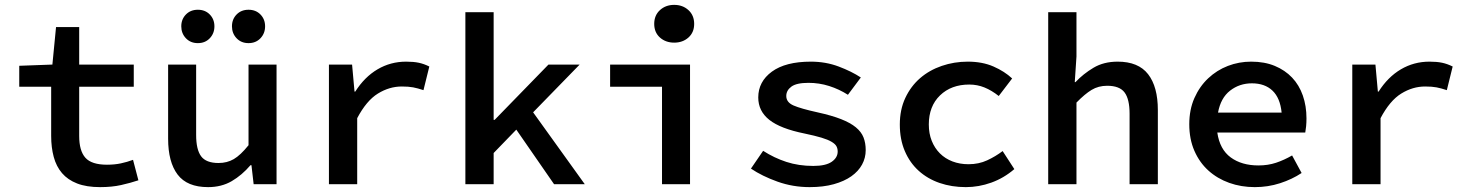

<svg xmlns="http://www.w3.org/2000/svg" viewBox="-20 -756 6040 788"><path d="M391 12Q335 12 296.5 -3Q258 -18 234.5 -45.5Q211 -73 200.5 -112Q190 -151 190 -198V-400H59V-486L195 -491L210 -645H305V-491H529V-400H305V-198Q305 -137 330.5 -108.5Q356 -80 419 -80Q450 -80 476 -85.5Q502 -91 526 -100L548 -16Q515 -5 477 3.5Q439 12 391 12Z M834 12Q748 12 709 -39.5Q670 -91 670 -187V-491H785V-202Q785 -142 805.5 -114.5Q826 -87 877 -87Q912 -87 939.5 -103Q967 -119 1000 -160V-491H1115V0H1021L1012 -78H1008Q973 -37 931 -12.5Q889 12 834 12ZM792 -579Q762 -579 743 -599Q724 -619 724 -648Q724 -677 743 -696.5Q762 -716 792 -716Q822 -716 841 -696.5Q860 -677 860 -648Q860 -619 841 -599Q822 -579 792 -579ZM1000 -579Q970 -579 951 -599Q932 -619 932 -648Q932 -677 951 -696.5Q970 -716 1000 -716Q1030 -716 1049 -696.5Q1068 -677 1068 -648Q1068 -619 1049 -599Q1030 -579 1000 -579Z M1330 0V-491H1425L1435 -380H1438Q1476 -440 1529.5 -471.5Q1583 -503 1647 -503Q1677 -503 1698.5 -498.5Q1720 -494 1742 -483L1718 -386Q1694 -394 1675.5 -397.5Q1657 -401 1629 -401Q1578 -401 1531 -372Q1484 -343 1446 -271V0Z M1890 0V-706H2006V-264H2010L2231 -491H2359L2168 -295L2380 0H2254L2099 -224L2006 -128V0Z M2697 0V-400H2484V-491H2812V0ZM2747 -581Q2712 -581 2688.5 -602Q2665 -623 2665 -658Q2665 -693 2688.5 -714.5Q2712 -736 2747 -736Q2782 -736 2805.5 -714.5Q2829 -693 2829 -658Q2829 -623 2805.5 -602Q2782 -581 2747 -581Z M3303 12Q3234 12 3171 -10.5Q3108 -33 3062 -64L3112 -137Q3157 -108 3207.5 -91.5Q3258 -75 3318 -75Q3369 -75 3393.5 -92Q3418 -109 3418 -134Q3418 -146 3413 -155.5Q3408 -165 3393 -174Q3378 -183 3351.5 -191Q3325 -199 3282 -208Q3183 -228 3137.5 -264Q3092 -300 3092 -356Q3092 -421 3148 -462Q3204 -503 3308 -503Q3369 -503 3422 -483Q3475 -463 3513 -438L3460 -367Q3424 -390 3383 -403Q3342 -416 3298 -416Q3249 -416 3228 -400.5Q3207 -385 3207 -362Q3207 -336 3237 -323Q3267 -310 3335 -295Q3394 -282 3432 -267Q3470 -252 3492.5 -233.5Q3515 -215 3524 -192Q3533 -169 3533 -140Q3533 -108 3518 -80.5Q3503 -53 3474 -32.5Q3445 -12 3402 0Q3359 12 3303 12Z M3944 12Q3886 12 3836.5 -5Q3787 -22 3750.5 -55Q3714 -88 3693.5 -136Q3673 -184 3673 -245Q3673 -306 3695.5 -354Q3718 -402 3756 -435Q3794 -468 3845 -485.5Q3896 -503 3952 -503Q4012 -503 4057.5 -483Q4103 -463 4134 -434L4079 -362Q4050 -385 4020.5 -397Q3991 -409 3958 -409Q3884 -409 3838 -364.5Q3792 -320 3792 -245Q3792 -208 3804 -178Q3816 -148 3837.5 -126.5Q3859 -105 3889 -93.5Q3919 -82 3955 -82Q3997 -82 4031.5 -98Q4066 -114 4095 -136L4143 -62Q4100 -25 4048.5 -6.5Q3997 12 3944 12Z M4282 0V-706H4398V-524L4391 -419H4394Q4426 -453 4468 -478Q4510 -503 4567 -503Q4652 -503 4692 -451.5Q4732 -400 4732 -304V0H4616V-289Q4616 -349 4595.5 -376.5Q4575 -404 4524 -404Q4488 -404 4460 -387Q4432 -370 4398 -335V0Z M5130 12Q5074 12 5025 -5.5Q4976 -23 4939.5 -56Q4903 -89 4882 -137Q4861 -185 4861 -246Q4861 -306 4882 -353.5Q4903 -401 4938.5 -434.5Q4974 -468 5019.5 -485.5Q5065 -503 5115 -503Q5170 -503 5212 -485.5Q5254 -468 5283 -437.5Q5312 -407 5327 -364Q5342 -321 5342 -270Q5342 -253 5340.5 -237.5Q5339 -222 5337 -212H4976Q4986 -143 5031 -110Q5076 -77 5145 -77Q5184 -77 5217 -88Q5250 -99 5283 -118L5322 -46Q5283 -20 5233.5 -4Q5184 12 5130 12ZM5118 -414Q5067 -414 5028.5 -384Q4990 -354 4979 -294H5240Q5234 -354 5202.5 -384Q5171 -414 5118 -414Z M5530 0V-491H5625L5635 -380H5638Q5676 -440 5729.5 -471.5Q5783 -503 5847 -503Q5877 -503 5898.5 -498.5Q5920 -494 5942 -483L5918 -386Q5894 -394 5875.5 -397.5Q5857 -401 5829 -401Q5778 -401 5731 -372Q5684 -343 5646 -271V0Z"/></svg>

Font: Source Code Pro Semibold
Style: Regular
Weight: 600
Monospace: yes
Designer: Paul D. Hunt, Teo Tuominen
Foundry: Adobe Systems Incorporated
Version: Version 2.030;PS 1.000;hotconv 16.6.51;makeotf.lib2.5.65220